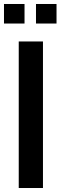

<svg xmlns="http://www.w3.org/2000/svg" viewBox="-41 -943 304 963"><path d="M53 0H174.5V-735H53ZM139.5 -825H242.5V-923H139.5ZM-21 -825H82V-923H-21Z"/></svg>

Font: League Gothic SemiExpanded
Style: Regular
Weight: 400
Width: 6
Designer: The League of Moveable Type
Version: Version 1.600; ttfautohint (v1.8.3)